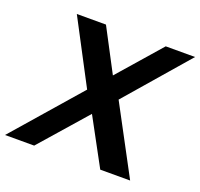

<svg xmlns="http://www.w3.org/2000/svg" viewBox="-155 -836 1013 972"><g transform="rotate(20 351.5 -350.0)"><path d="M736 -700 446 -365 641 0H480L344 -251L124 0H-33L279 -358L99 -700H256L377 -470L578 -700Z"/></g></svg>

Font: Gontserrat Medium
Style: Italic
Weight: 500
Italic angle: -11.3°
Designer: Julieta Ulanovsky
Foundry: Julieta Ulanovsky
Version: Version 6.001